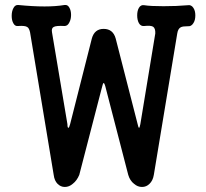

<svg xmlns="http://www.w3.org/2000/svg" viewBox="-20 -739 833 777"><path d="M101.6 -608.4 197.3 -31.2Q200.2 -7.8 212.9 4.9Q225.6 17.6 242.2 17.6Q259.8 17.6 274.4 4.9Q291 -7.8 300.8 -31.2L390.6 -377.9Q396.5 -403.3 399.4 -403.3Q403.3 -403.3 409.2 -377.9L499 -31.2Q505.9 -7.8 522.5 4.9Q537.1 17.6 554.7 17.6Q572.3 17.6 585 4.9Q598.6 -7.8 602.5 -31.2L697.3 -603.5Q700.2 -623 711.9 -628.9Q719.7 -632.8 739.3 -632.8Q753.9 -630.9 762.7 -645.5Q770.5 -657.2 770.5 -676.8Q770.5 -695.3 762.7 -707Q753.9 -720.7 739.3 -717.8Q695.3 -713.9 641.6 -713.9Q588.9 -713.9 564.5 -717.8Q549.8 -720.7 542 -707Q535.2 -695.3 535.2 -676.8Q535.2 -658.2 542 -645.5Q549.8 -631.8 564.5 -633.8Q589.8 -636.7 599.6 -630.9Q609.4 -624 608.4 -603.5L547.9 -236.3Q544.9 -221.7 543 -221.7Q540 -221.7 537.1 -236.3L448.2 -583Q437.5 -622.1 399.4 -622.1Q362.3 -622.1 351.6 -583L263.7 -236.3Q259.8 -221.7 256.8 -221.7Q252.9 -221.7 252.9 -236.3L190.4 -608.4Q187.5 -625 197.3 -629.9Q207 -635.7 241.2 -633.8Q253.9 -633.8 260.7 -648.4Q267.6 -661.1 267.6 -678.7Q267.6 -696.3 260.7 -708Q253.9 -720.7 241.2 -718.8Q206.1 -712.9 160.2 -712.9Q113.3 -712.9 53.7 -718.8Q41 -719.7 34.2 -706.1Q27.3 -693.4 27.3 -674.8Q27.3 -656.2 34.2 -644.5Q41 -631.8 53.7 -633.8Q81.1 -635.7 89.8 -629.9Q97.7 -626 101.6 -608.4Z"/></svg>

Font: Gungsuh
Style: Regular
Weight: 400
Version: Version 2.21